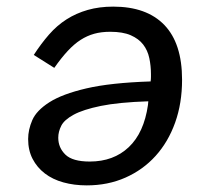

<svg xmlns="http://www.w3.org/2000/svg" viewBox="-20 -548 640 580"><path d="M242 12Q204 12 171.5 3Q139 -6 115.5 -24Q92 -42 78.5 -68Q65 -94 65 -128Q65 -156 77.5 -185Q90 -214 129 -239Q168 -264 241 -281Q314 -298 435 -302Q436 -309 436 -315.5Q436 -322 436 -324Q436 -349 431 -372.5Q426 -396 412.5 -413.5Q399 -431 375 -441.5Q351 -452 313 -452Q286 -452 264.5 -446Q243 -440 223.5 -427.5Q204 -415 184.5 -394Q165 -373 144 -343L82 -382Q104 -416 128 -443.5Q152 -471 181 -489.5Q210 -508 245 -518Q280 -528 322 -528Q423 -528 476.5 -472.5Q530 -417 530 -307Q530 -236 509 -177.5Q488 -119 450 -77Q412 -35 359 -11.5Q306 12 242 12ZM251 -60Q323 -60 369 -103.5Q415 -147 427 -231L428 -242Q338 -239 284.5 -228Q231 -217 202.5 -201.5Q174 -186 165 -168Q156 -150 156 -132Q156 -102 177.5 -81Q199 -60 251 -60Z"/></svg>

Font: IBM Plex Mono Text
Style: Italic
Weight: 450
Italic angle: -9°
Monospace: yes
Designer: Mike Abbink, Paul van der Laan, Pieter van Rosmalen
Foundry: Bold Monday
Version: Version 2.1